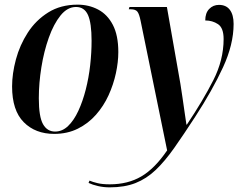

<svg xmlns="http://www.w3.org/2000/svg" viewBox="-20 -566 1040 826"><path d="M213 10Q132 10 82 -40.5Q32 -91 32 -194Q32 -249 48.5 -310.5Q65 -372 99.5 -425.5Q134 -479 187.5 -512.5Q241 -546 314 -546Q362 -546 402 -525Q442 -504 465.5 -459Q489 -414 489 -342Q489 -299 478.5 -250.5Q468 -202 447 -156Q426 -110 393 -72.5Q360 -35 315 -12.5Q270 10 213 10ZM217 0Q248 0 273 -24Q298 -48 317 -89Q336 -130 349 -181Q362 -232 368 -286Q374 -340 374 -390Q374 -467 358.5 -501.5Q343 -536 307 -536Q270 -536 240.5 -499.5Q211 -463 190 -404Q169 -345 158 -276.5Q147 -208 147 -143Q147 -64 165 -32Q183 0 217 0ZM452 240Q426 240 402 234.5Q378 229 361 221L365 211Q379 217 400 222Q421 227 452 227Q530 227 588 193Q646 159 699 81L585 -476Q579 -506 571 -516Q563 -526 543 -526H534L537 -536H698L756 -206Q760 -181 765 -147Q770 -113 774.5 -81Q779 -49 782 -30H784Q853 -133 897.5 -220.5Q942 -308 942 -398Q942 -446 918 -462Q894 -478 863 -478Q863 -510 880 -527.5Q897 -545 922 -545Q953 -545 969 -523.5Q985 -502 985 -463Q985 -375 939.5 -276.5Q894 -178 820 -64Q770 13 729.5 70.5Q689 128 649.5 165.5Q610 203 563 221.5Q516 240 452 240Z"/></svg>

Font: Noto Serif Display Condensed SemiBold
Style: Italic
Weight: 600
Width: 3
Italic angle: -12°
Designer: Monotype Design Team
Foundry: Monotype Imaging Inc.
Version: Version 2.009